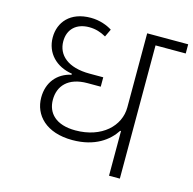

<svg xmlns="http://www.w3.org/2000/svg" viewBox="-103 -804 916 909"><g transform="rotate(15 355.0 -350.0)"><path d="M509 0H562V-653H710V-698H509V-335C509 -244 429 -166 299 -166C203 -166 159 -214 159 -279C159 -346 202 -397 297 -397H362V-443H295C188 -443 135 -492 135 -559C135 -618 174 -655 237 -655C269 -655 295 -646 320 -632L338 -670C315 -685 277 -700 233 -700C132 -700 82 -638 82 -564C82 -487 136 -433 214 -421V-416C146 -401 103 -349 103 -275C103 -189 168 -118 297 -118C408 -118 472 -168 505 -219H509Z"/></g></svg>

Font: IBM Plex Devanagari Light
Style: Regular
Weight: 300
Designer: Mike Abbink, Paul van der Laan, Pieter van Rosmalen, Erin McLaughlin
Foundry: Bold Monday
Version: Version 1.0